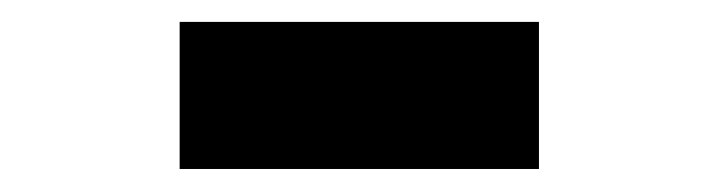

<svg xmlns="http://www.w3.org/2000/svg" viewBox="-20 -415 640 171"><path d="M140 -264.5V-395.5H460V-264.5Z"/></svg>

Font: JetBrains Mono
Style: Regular
Weight: 400
Monospace: yes
Designer: Philipp Nurullin, Konstantin Bulenkov
Foundry: JetBrains
Version: Version 2.305